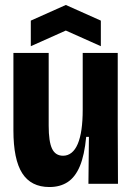

<svg xmlns="http://www.w3.org/2000/svg" viewBox="-20 -740 533 773"><path d="M179 13Q105 13 69.5 -42.5Q34 -98 34 -215V-527H176V-234Q176 -170 189.5 -141.5Q203 -113 234 -113Q253 -113 268 -125Q283 -137 293 -160.5Q303 -184 308 -218.5Q313 -253 313 -299V-527H454V-239L455 0H336L338 -189H327Q320 -115 301.5 -71Q283 -27 252.5 -7Q222 13 179 13ZM104 -554V-657L245 -720L386 -657V-554L245 -617Z"/></svg>

Font: Bricolage Grotesque 72pt SemiCondensed
Style: Bold
Weight: 700
Width: 4
Designer: Mathieu Triay
Foundry: Atelier Triay
Version: Version 1.001;gftools[0.9.33.dev8+g029e19f]